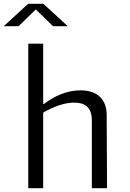

<svg xmlns="http://www.w3.org/2000/svg" viewBox="-48 -996 688 1016"><path d="M518.5 0 516.5 -389C516 -469.5 468 -518 377.5 -518C306.5 -518 241 -488.5 184 -445.5H180.5V-765H101.5V0H180.5V-400C237.5 -433 294.5 -453 345 -453C400.5 -453 438 -429.5 438 -358V0ZM-28 -857.5H50.5L141.5 -946L232.5 -857.5H310.5L181.5 -976H101Z"/></svg>

Font: Monaspace Argon Light
Style: Regular
Weight: 300
Designer: Riley Cran & the Lettermatic Team
Foundry: Lettermatic
Version: Version 1.000 (Monaspace Argon)